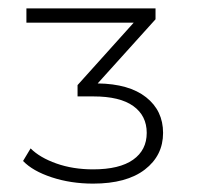

<svg xmlns="http://www.w3.org/2000/svg" viewBox="-20 -762 470 458"><path d="M213 -563Q288 -562 328.5 -530Q369 -498 369 -445Q369 -391 325.5 -357.5Q282 -324 202 -324Q149 -324 103.5 -339Q58 -354 35 -378L53 -408Q75 -386 114.5 -372Q154 -358 202 -358Q265 -358 297.5 -381Q330 -404 330 -445Q330 -486 298 -509Q266 -532 203 -532H165V-559L299 -708H43V-742H351V-716Z"/></svg>

Font: Hilab Light
Style: Regular
Weight: 300
Designer: Cristianderson Lima
Foundry: Cristianderson
Version: Version 1.0